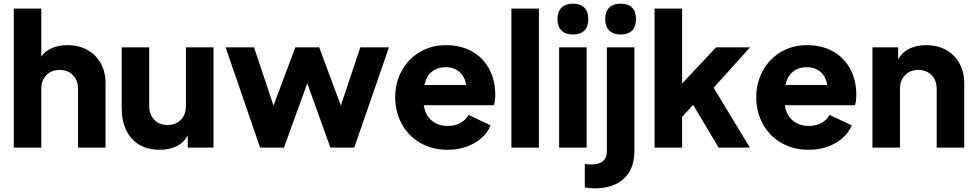

<svg xmlns="http://www.w3.org/2000/svg" viewBox="-20 -804 5317 1046"><path d="M55 -757H205V-496Q227 -527 264 -542.5Q301 -558 348 -558Q409 -558 456 -532Q503 -506 529 -459Q555 -412 555 -351V0H405V-319Q405 -366 377.5 -394.5Q350 -423 305 -423Q260 -423 232.5 -394.5Q205 -366 205 -319V0H55Z M643 -215V-546H793V-227Q793 -180 820.5 -151.5Q848 -123 893 -123Q938 -123 965.5 -151.5Q993 -180 993 -227V-546H1143V0H1003V-66Q982 -27 942.5 -7.5Q903 12 850 12Q752 12 697.5 -49.5Q643 -111 643 -215Z M1209 -546H1364L1470 -229L1589 -546H1719L1837 -229L1943 -546H2099L1910 0H1780L1654 -350L1527 0H1397Z M2133 -274Q2133 -354 2169 -419Q2205 -484 2268 -521Q2331 -558 2408 -558Q2492 -558 2553 -523Q2614 -488 2646 -426.5Q2678 -365 2678 -289Q2678 -252 2671 -231H2289Q2296 -179 2330.5 -148.5Q2365 -118 2420 -118Q2459 -118 2488 -134Q2517 -150 2533 -178L2653 -121Q2628 -61 2564.5 -24.5Q2501 12 2418 12Q2334 12 2269 -26Q2204 -64 2168.5 -129.5Q2133 -195 2133 -274ZM2519 -341Q2514 -385 2484 -411.5Q2454 -438 2408 -438Q2363 -438 2332.5 -413Q2302 -388 2292 -341Z M2766 -757H2916V0H2766Z M3026 -546H3176V0H3026ZM3101 -784Q3142 -784 3163.5 -762.5Q3185 -741 3185 -700Q3185 -659 3163.5 -637.5Q3142 -616 3101 -616Q3061 -616 3039 -638Q3017 -660 3017 -700Q3017 -741 3039 -762.5Q3061 -784 3101 -784Z M3166 217V89Q3182 92 3200 92Q3286 92 3286 20V-546H3436V20Q3436 116 3379 169Q3322 222 3220 222Q3188 222 3166 217ZM3361 -784Q3402 -784 3423.5 -762.5Q3445 -741 3445 -700Q3445 -659 3423.5 -637.5Q3402 -616 3361 -616Q3321 -616 3299 -638Q3277 -660 3277 -700Q3277 -741 3299 -762.5Q3321 -784 3361 -784Z M3546 -757H3696V-349L3881 -546H4066L3868 -326L4065 0H3895L3756 -233L3696 -167V0H3546Z M4100 -274Q4100 -354 4136 -419Q4172 -484 4235 -521Q4298 -558 4375 -558Q4459 -558 4520 -523Q4581 -488 4613 -426.5Q4645 -365 4645 -289Q4645 -252 4638 -231H4256Q4263 -179 4297.5 -148.5Q4332 -118 4387 -118Q4426 -118 4455 -134Q4484 -150 4500 -178L4620 -121Q4595 -61 4531.5 -24.5Q4468 12 4385 12Q4301 12 4236 -26Q4171 -64 4135.5 -129.5Q4100 -195 4100 -274ZM4486 -341Q4481 -385 4451 -411.5Q4421 -438 4375 -438Q4330 -438 4299.5 -413Q4269 -388 4259 -341Z M4733 -546H4873V-480Q4894 -519 4933.5 -538.5Q4973 -558 5026 -558Q5087 -558 5134 -532Q5181 -506 5207 -459Q5233 -412 5233 -351V0H5083V-319Q5083 -366 5055.5 -394.5Q5028 -423 4983 -423Q4938 -423 4910.5 -394.5Q4883 -366 4883 -319V0H4733Z"/></svg>

Font: Evergrow Sans 
Style: ExtraBold
Weight: 800
Foundry: 10Web
Version: Version 1.000